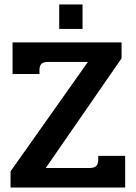

<svg xmlns="http://www.w3.org/2000/svg" viewBox="-20 -836 605 856"><path d="M244 -816H348V-707H244ZM27 -72 372 -560H195Q174 -560 165 -551.5Q156 -543 156 -523V-506H36V-647H522V-576L184 -87H379Q400 -87 409 -96Q418 -105 418 -125V-141H538V0H27Z"/></svg>

Font: Pridi Medium
Style: Regular
Weight: 500
Designer: Katatrad Team
Foundry: CadsonDemak
Version: Version 1.001